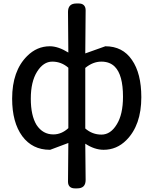

<svg xmlns="http://www.w3.org/2000/svg" viewBox="-20 -791 859 1074"><path d="M398.4 262.7Q379.9 262.7 370.1 252.9Q360.4 243.2 360.4 225.6L362.3 8.8L260.7 46.9Q259.8 46.9 258.8 46.9Q161.1 46.9 104.5 -29.3Q47.9 -106.4 47.9 -239.3Q47.9 -394.5 131.8 -477.5Q186.5 -532.2 258.8 -532.2Q305.7 -532.2 362.3 -497.1L360.4 -724.6Q360.4 -748 372.1 -759.8Q383.8 -771.5 407.2 -771.5H420.9Q439.5 -771.5 449.2 -761.7Q459 -752 459 -733.4L457 -492.2Q568.4 -532.2 569.3 -532.2Q666 -532.2 717.8 -456.1Q770.5 -380.9 770.5 -247.1Q770.5 -90.8 686.5 -6.8Q632.8 46.9 559.6 46.9Q508.8 46.9 457 12.7L459 215.8Q459 239.3 447.3 251Q435.5 262.7 412.1 262.7ZM184.6 -91.8Q219.7 -39.1 278.3 -39.1Q324.2 -39.1 362.3 -74.2V-412.1Q323.2 -446.3 272.5 -446.3Q222.7 -446.3 187.5 -390.1Q152.3 -334 152.3 -239.3Q152.3 -144.5 184.6 -91.8ZM632.8 -94.7Q668 -150.4 668 -250Q668 -372.1 622.1 -418Q593.8 -446.3 546.9 -446.3Q500 -446.3 457 -411.1V-72.3Q496.1 -38.1 547.4 -38.1Q598.6 -38.1 632.8 -94.7Z"/></svg>

Font: TaiwanPearl
Style: Regular
Weight: 400
Version: Version 2.102